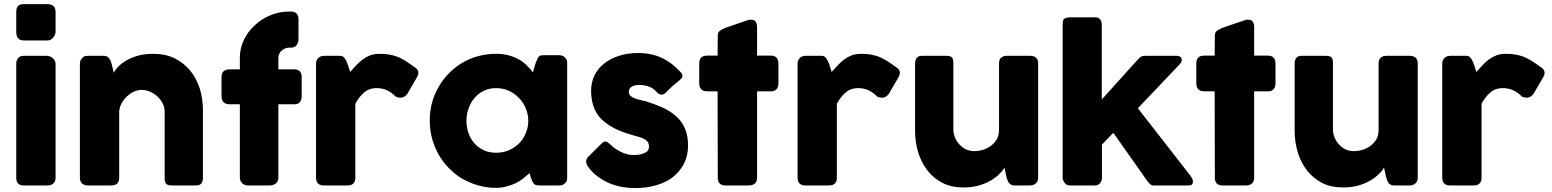

<svg xmlns="http://www.w3.org/2000/svg" viewBox="-20 -908 7597 940"><path d="M59.6 -595.7Q59.6 -612.3 68.4 -623Q77.1 -634.8 96.7 -634.8Q134.8 -634.8 210.9 -634.8Q216.8 -634.8 223.6 -631.8Q231.4 -629.9 237.3 -624Q243.2 -619.1 247.1 -612.3Q252 -605.5 252 -595.7Q252 -410.2 252 -38.1Q252 -19.5 241.2 -9.8Q230.5 0 210.9 0Q172.9 0 96.7 0Q59.6 0 59.6 -38.1Q59.6 -224.6 59.6 -595.7ZM59.6 -848.6Q59.6 -870.1 68.4 -878.9Q77.1 -887.7 96.7 -887.7Q134.8 -887.7 212.9 -887.7Q230.5 -887.7 241.2 -878.9Q252 -870.1 252 -848.6Q252 -816.4 252 -752Q252 -745.1 249 -738.3Q246.1 -731.4 241.2 -724.6Q236.3 -718.8 228.5 -713.9Q221.7 -710 212.9 -710Q173.8 -710 96.7 -710Q59.6 -710 59.6 -752Q59.6 -784.2 59.6 -848.6Z M384.8 -627Q390.6 -631.8 398.4 -633.8Q405.3 -634.8 412.1 -634.8Q437.5 -634.8 487.3 -634.8Q496.1 -634.8 502.9 -631.8Q509.8 -628.9 513.7 -623Q518.6 -617.2 521.5 -610.4Q524.4 -603.5 526.4 -595.7Q530.3 -581.1 537.1 -551.8Q544.9 -567.4 561.5 -584Q578.1 -600.6 602.5 -614.3Q627.9 -627.9 660.2 -636.7Q692.4 -644.5 732.4 -644.5Q789.1 -644.5 834 -623Q878.9 -600.6 910.2 -563.5Q941.4 -525.4 958 -474.6Q973.6 -423.8 973.6 -366.2Q973.6 -256.8 973.6 -38.1Q973.6 -19.5 965.8 -9.8Q958 0 939.5 0Q901.4 0 824.2 0Q802.7 0 794.9 -6.8Q786.1 -14.6 786.1 -35.2Q786.1 -143.6 786.1 -361.3Q786.1 -382.8 776.4 -401.4Q766.6 -420.9 751 -435.5Q735.4 -450.2 714.8 -459Q694.3 -467.8 673.8 -467.8Q655.3 -467.8 636.7 -460Q618.2 -451.2 601.6 -436.5Q586.9 -422.9 576.2 -403.3Q565.4 -384.8 563.5 -362.3Q563.5 -253.9 563.5 -37.1Q563.5 -28.3 560.5 -19.5Q556.6 -11.7 550.8 -6.8Q543.9 -2.9 538.1 -2Q532.2 0 525.4 0Q487.3 0 412.1 0Q390.6 0 380.9 -10.7Q371.1 -21.5 371.1 -38.1Q371.1 -224.6 371.1 -597.7Q371.1 -607.4 376 -615.2Q379.9 -623 387.7 -627.9Q386.7 -627.9 384.8 -627Z M1154.3 -626Q1154.3 -672.9 1174.8 -713.9Q1194.3 -754.9 1228.5 -785.2Q1261.7 -816.4 1305.7 -834Q1348.6 -851.6 1396.5 -851.6Q1399.4 -851.6 1406.2 -851.6Q1422.9 -851.6 1432.6 -840.8Q1441.4 -831.1 1441.4 -813.5Q1441.4 -781.2 1441.4 -717.8Q1441.4 -699.2 1431.6 -686.5Q1421.9 -674.8 1406.2 -674.8Q1403.3 -674.8 1396.5 -674.8Q1385.7 -674.8 1376 -670.9Q1366.2 -667 1359.4 -660.2Q1351.6 -654.3 1347.7 -645.5Q1342.8 -636.7 1342.8 -626Q1342.8 -606.4 1342.8 -568.4Q1362.3 -568.4 1420.9 -568.4Q1438.5 -568.4 1447.3 -559.6Q1457 -549.8 1457 -530.3Q1457 -499 1457 -438.5Q1457 -417 1447.3 -407.2Q1438.5 -397.5 1420.9 -397.5Q1394.5 -397.5 1342.8 -397.5Q1342.8 -307.6 1342.8 -38.1Q1342.8 -19.5 1330.1 -9.8Q1317.4 0 1301.8 0Q1266.6 0 1194.3 0Q1175.8 0 1165 -11.7Q1154.3 -22.5 1154.3 -38.1Q1154.3 -158.2 1154.3 -397.5Q1141.6 -397.5 1103.5 -397.5Q1085.9 -397.5 1075.2 -407.2Q1064.5 -417 1064.5 -438.5Q1064.5 -468.8 1064.5 -530.3Q1064.5 -549.8 1075.2 -559.6Q1085.9 -568.4 1103.5 -568.4Q1120.1 -568.4 1154.3 -568.4Q1154.3 -583 1154.3 -626Z M1527.3 -597.7Q1527.3 -607.4 1531.2 -614.3Q1535.2 -621.1 1540 -626Q1545.9 -630.9 1553.7 -632.8Q1560.5 -634.8 1567.4 -634.8Q1592.8 -634.8 1643.6 -634.8Q1656.2 -634.8 1663.1 -627.9Q1670.9 -620.1 1675.8 -608.4Q1681.6 -596.7 1685.5 -583Q1689.5 -569.3 1694.3 -555.7Q1710 -572.3 1724.6 -588.9Q1739.3 -604.5 1755.9 -617.2Q1773.4 -629.9 1793.9 -637.7Q1813.5 -644.5 1839.8 -644.5Q1867.2 -644.5 1887.7 -640.6Q1909.2 -636.7 1928.7 -628.9Q1947.3 -621.1 1965.8 -609.4Q1984.4 -597.7 2006.8 -581.1Q2028.3 -569.3 2028.3 -551.8Q2028.3 -541 2019.5 -526.4Q2004.9 -501 1974.6 -449.2Q1960.9 -429.7 1940.4 -429.7Q1930.7 -429.7 1918 -434.6Q1896.5 -456.1 1875 -465.8Q1852.5 -476.6 1824.2 -476.6Q1804.7 -476.6 1789.1 -470.7Q1774.4 -465.8 1762.7 -455.1Q1751 -445.3 1740.2 -431.6Q1729.5 -418 1719.7 -400.4Q1719.7 -280.3 1719.7 -38.1Q1719.7 -19.5 1710 -9.8Q1701.2 0 1679.7 0Q1641.6 0 1566.4 0Q1527.3 0 1527.3 -38.1Q1527.3 -224.6 1527.3 -597.7Z M2756.8 -37.1Q2756.8 -28.3 2753.9 -20.5Q2750 -12.7 2743.2 -8.8Q2738.3 -2.9 2730.5 -2Q2722.7 0 2717.8 0Q2684.6 0 2619.1 0Q2608.4 0 2601.6 -2.9Q2595.7 -5.9 2591.8 -10.7Q2587.9 -15.6 2585 -22.5Q2582 -30.3 2579.1 -38.1Q2577.1 -45.9 2572.3 -60.5Q2558.6 -47.9 2542 -34.2Q2524.4 -21.5 2503.9 -10.7Q2483.4 -1 2459 4.9Q2435.5 11.7 2410.2 11.7Q2364.3 11.7 2322.3 0Q2281.2 -11.7 2244.1 -32.2Q2208 -53.7 2178.7 -84Q2149.4 -113.3 2127.9 -150.4Q2107.4 -186.5 2095.7 -228.5Q2084 -271.5 2084 -317.4Q2084 -386.7 2109.4 -446.3Q2134.8 -505.9 2178.7 -549.8Q2222.7 -594.7 2282.2 -620.1Q2341.8 -644.5 2410.2 -644.5Q2441.4 -644.5 2467.8 -637.7Q2494.1 -630.9 2516.6 -619.1Q2539.1 -607.4 2556.6 -589.8Q2575.2 -573.2 2588.9 -553.7Q2593.8 -569.3 2602.5 -599.6Q2608.4 -612.3 2611.3 -620.1Q2614.3 -627.9 2618.2 -630.9Q2622.1 -634.8 2627.9 -636.7Q2632.8 -637.7 2642.6 -637.7Q2668 -637.7 2717.8 -637.7Q2722.7 -637.7 2730.5 -635.7Q2738.3 -634.8 2743.2 -628.9Q2750 -623 2753.9 -616.2Q2756.8 -609.4 2756.8 -600.6Q2756.8 -413.1 2756.8 -37.1ZM2263.7 -317.4Q2263.7 -284.2 2274.4 -254.9Q2284.2 -226.6 2303.7 -205.1Q2322.3 -184.6 2349.6 -171.9Q2376 -160.2 2408.2 -160.2Q2442.4 -160.2 2470.7 -171.9Q2499 -184.6 2520.5 -205.1Q2542 -226.6 2553.7 -254.9Q2566.4 -284.2 2566.4 -317.4Q2566.4 -348.6 2553.7 -377.9Q2542 -407.2 2520.5 -428.7Q2499 -451.2 2470.7 -463.9Q2442.4 -476.6 2408.2 -476.6Q2376 -476.6 2349.6 -463.9Q2322.3 -451.2 2303.7 -428.7Q2284.2 -407.2 2274.4 -377.9Q2263.7 -348.6 2263.7 -317.4Z M2971.7 -197.3Q2985.4 -183.6 3001 -174.8Q3016.6 -165 3031.2 -159.2Q3044.9 -154.3 3056.6 -151.4Q3067.4 -149.4 3071.3 -149.4Q3081.1 -149.4 3095.7 -149.4Q3110.4 -150.4 3124 -154.3Q3137.7 -158.2 3147.5 -166Q3157.2 -174.8 3157.2 -190.4Q3157.2 -204.1 3151.4 -212.9Q3145.5 -220.7 3135.7 -226.6Q3125 -232.4 3109.4 -237.3Q3094.7 -241.2 3075.2 -247.1Q3015.6 -263.7 2976.6 -286.1Q2937.5 -308.6 2914.1 -335.9Q2891.6 -364.3 2882.8 -396.5Q2874 -427.7 2874 -463.9Q2874 -504.9 2890.6 -539.1Q2907.2 -573.2 2937.5 -596.7Q2967.8 -621.1 3010.7 -634.8Q3052.7 -648.4 3104.5 -648.4Q3136.7 -648.4 3164.1 -642.6Q3191.4 -637.7 3216.8 -626Q3241.2 -615.2 3265.6 -597.7Q3289.1 -579.1 3312.5 -554.7Q3321.3 -544.9 3321.3 -536.1Q3321.3 -527.3 3309.6 -517.6Q3290 -502 3272.5 -486.3Q3254.9 -470.7 3236.3 -451.2Q3229.5 -446.3 3223.6 -445.3Q3217.8 -444.3 3212.9 -445.3Q3207 -447.3 3202.1 -450.2Q3197.3 -454.1 3193.4 -459Q3175.8 -478.5 3153.3 -485.4Q3130.9 -492.2 3111.3 -492.2Q3085.9 -492.2 3072.3 -483.4Q3057.6 -474.6 3058.6 -457Q3059.6 -444.3 3068.4 -437.5Q3077.1 -429.7 3089.8 -425.8Q3102.5 -420.9 3116.2 -418Q3130.9 -415 3142.6 -412.1Q3187.5 -397.5 3225.6 -380.9Q3262.7 -363.3 3290 -338.9Q3318.4 -314.5 3333 -279.3Q3348.6 -245.1 3348.6 -195.3Q3348.6 -146.5 3329.1 -107.4Q3308.6 -68.4 3274.4 -41Q3240.2 -14.6 3192.4 -1Q3145.5 12.7 3090.8 12.7Q3059.6 12.7 3028.3 7.8Q2996.1 2 2965.8 -9.8Q2935.5 -22.5 2909.2 -42Q2881.8 -60.5 2861.3 -88.9Q2855.5 -95.7 2852.5 -103.5Q2849.6 -111.3 2849.6 -118.2Q2850.6 -126 2853.5 -131.8Q2855.5 -138.7 2862.3 -142.6Q2883.8 -164.1 2926.8 -207Q2938.5 -217.8 2947.3 -214.8Q2957 -211.9 2971.7 -197.3Z M3494.1 -734.4Q3494.1 -749 3503.9 -756.8Q3514.6 -764.6 3533.2 -772.5Q3571.3 -785.2 3647.5 -811.5Q3649.4 -811.5 3651.4 -811.5Q3654.3 -811.5 3656.2 -811.5Q3674.8 -811.5 3680.7 -800.8Q3686.5 -790 3686.5 -773.4Q3686.5 -727.5 3686.5 -635.7Q3704.1 -635.7 3754.9 -635.7Q3771.5 -635.7 3781.2 -626Q3791 -616.2 3791 -597.7Q3791 -565.4 3791 -501Q3791 -480.5 3781.2 -470.7Q3771.5 -460.9 3754.9 -460.9Q3732.4 -460.9 3686.5 -460.9Q3686.5 -355.5 3686.5 -38.1Q3686.5 -19.5 3675.8 -9.8Q3665 0 3645.5 0Q3607.4 0 3532.2 0Q3494.1 0 3494.1 -38.1Q3494.1 -178.7 3493.2 -460.9Q3480.5 -460.9 3442.4 -460.9Q3403.3 -460.9 3403.3 -501Q3403.3 -533.2 3403.3 -597.7Q3403.3 -635.7 3442.4 -635.7Q3459 -635.7 3493.2 -635.7Q3493.2 -660.2 3494.1 -734.4Z M3884.8 -597.7Q3884.8 -607.4 3888.7 -614.3Q3892.6 -621.1 3897.5 -626Q3903.3 -630.9 3911.1 -632.8Q3918 -634.8 3924.8 -634.8Q3950.2 -634.8 4001 -634.8Q4013.7 -634.8 4020.5 -627.9Q4028.3 -620.1 4033.2 -608.4Q4039.1 -596.7 4043 -583Q4046.9 -569.3 4051.8 -555.7Q4067.4 -572.3 4082 -588.9Q4096.7 -604.5 4113.3 -617.2Q4130.9 -629.9 4151.4 -637.7Q4170.9 -644.5 4197.3 -644.5Q4224.6 -644.5 4245.1 -640.6Q4266.6 -636.7 4286.1 -628.9Q4304.7 -621.1 4323.2 -609.4Q4341.8 -597.7 4364.3 -581.1Q4385.7 -569.3 4385.7 -551.8Q4385.7 -541 4377 -526.4Q4362.3 -501 4332 -449.2Q4318.4 -429.7 4297.9 -429.7Q4288.1 -429.7 4275.4 -434.6Q4253.9 -456.1 4232.4 -465.8Q4210 -476.6 4181.6 -476.6Q4162.1 -476.6 4146.5 -470.7Q4131.8 -465.8 4120.1 -455.1Q4108.4 -445.3 4097.7 -431.6Q4086.9 -418 4077.1 -400.4Q4077.1 -280.3 4077.1 -38.1Q4077.1 -19.5 4067.4 -9.8Q4058.6 0 4037.1 0Q3999 0 3923.8 0Q3884.8 0 3884.8 -38.1Q3884.8 -224.6 3884.8 -597.7Z M5049.8 -8.8Q5043 -2.9 5036.1 -2Q5029.3 0 5022.5 0Q4997.1 0 4947.3 0Q4937.5 0 4931.6 -2.9Q4924.8 -6.8 4919.9 -11.7Q4916 -17.6 4913.1 -24.4Q4910.2 -31.2 4908.2 -39.1Q4904.3 -55.7 4897.5 -87.9Q4889.6 -72.3 4872.1 -55.7Q4854.5 -38.1 4829.1 -23.4Q4803.7 -8.8 4769.5 1Q4736.3 9.8 4697.3 9.8Q4639.6 9.8 4595.7 -11.7Q4551.8 -34.2 4521.5 -72.3Q4491.2 -110.4 4475.6 -161.1Q4460 -211.9 4460 -268.6Q4460 -377.9 4460 -596.7Q4460 -615.2 4468.8 -625Q4476.6 -634.8 4495.1 -634.8Q4533.2 -634.8 4610.4 -634.8Q4631.8 -634.8 4639.6 -627.9Q4647.5 -620.1 4647.5 -599.6Q4647.5 -491.2 4647.5 -274.4Q4647.5 -252.9 4656.2 -233.4Q4664.1 -213.9 4678.7 -199.2Q4692.4 -184.6 4710.9 -175.8Q4729.5 -168 4751 -168Q4768.6 -168 4790 -173.8Q4810.5 -179.7 4829.1 -192.4Q4846.7 -205.1 4859.4 -224.6Q4871.1 -245.1 4871.1 -273.4Q4871.1 -380.9 4871.1 -597.7Q4871.1 -606.4 4874 -615.2Q4877 -623 4883.8 -627.9Q4890.6 -631.8 4896.5 -633.8Q4902.3 -634.8 4909.2 -634.8Q4947.3 -634.8 5022.5 -634.8Q5043.9 -634.8 5053.7 -624Q5062.5 -614.3 5062.5 -596.7Q5062.5 -410.2 5062.5 -37.1Q5062.5 -27.3 5058.6 -19.5Q5054.7 -11.7 5046.9 -6.8Q5047.9 -7.8 5049.8 -8.8Z M5182.6 -785.2Q5182.6 -793.9 5183.6 -800.8Q5183.6 -807.6 5187.5 -813.5Q5191.4 -818.4 5199.2 -820.3Q5208 -823.2 5221.7 -823.2Q5261.7 -823.2 5341.8 -823.2Q5350.6 -823.2 5357.4 -820.3Q5363.3 -817.4 5367.2 -811.5Q5371.1 -806.6 5372.1 -800.8Q5374 -795.9 5374 -790Q5374 -667 5374 -420.9Q5418.9 -470.7 5553.7 -620.1Q5566.4 -634.8 5585 -634.8Q5635.7 -634.8 5738.3 -634.8Q5765.6 -634.8 5765.6 -613.3Q5765.6 -608.4 5763.7 -604.5Q5761.7 -600.6 5756.8 -594.7Q5688.5 -522.5 5550.8 -377.9Q5615.2 -294.9 5809.6 -45.9Q5809.6 -45.9 5808.6 -45.9Q5815.4 -39.1 5817.4 -32.2Q5820.3 -25.4 5820.3 -19.5Q5820.3 -8.8 5814.5 -3.9Q5807.6 0 5795.9 0Q5739.3 0 5627 0Q5618.2 0 5610.4 -6.8Q5603.5 -12.7 5593.8 -26.4Q5539.1 -103.5 5430.7 -257.8Q5417 -243.2 5375 -200.2Q5375 -159.2 5375 -38.1Q5375 -34.2 5374 -28.3Q5372.1 -21.5 5368.2 -14.6Q5365.2 -8.8 5358.4 -4.9Q5351.6 0 5341.8 0Q5299.8 0 5215.8 0Q5207 0 5200.2 -4.9Q5194.3 -9.8 5190.4 -15.6Q5186.5 -21.5 5184.6 -26.4Q5182.6 -32.2 5182.6 -33.2Q5182.6 -284.2 5182.6 -785.2Z M5927.7 -734.4Q5927.7 -749 5937.5 -756.8Q5948.2 -764.6 5966.8 -772.5Q6004.9 -785.2 6081.1 -811.5Q6083 -811.5 6085 -811.5Q6087.9 -811.5 6089.8 -811.5Q6108.4 -811.5 6114.3 -800.8Q6120.1 -790 6120.1 -773.4Q6120.1 -727.5 6120.1 -635.7Q6137.7 -635.7 6188.5 -635.7Q6205.1 -635.7 6214.8 -626Q6224.6 -616.2 6224.6 -597.7Q6224.6 -565.4 6224.6 -501Q6224.6 -480.5 6214.8 -470.7Q6205.1 -460.9 6188.5 -460.9Q6166 -460.9 6120.1 -460.9Q6120.1 -355.5 6120.1 -38.1Q6120.1 -19.5 6109.4 -9.8Q6098.6 0 6079.1 0Q6041 0 5965.8 0Q5927.7 0 5927.7 -38.1Q5927.7 -178.7 5926.8 -460.9Q5914.1 -460.9 5876 -460.9Q5836.9 -460.9 5836.9 -501Q5836.9 -533.2 5836.9 -597.7Q5836.9 -635.7 5876 -635.7Q5892.6 -635.7 5926.8 -635.7Q5926.8 -660.2 5927.7 -734.4Z M6908.2 -8.8Q6901.4 -2.9 6894.5 -2Q6887.7 0 6880.9 0Q6855.5 0 6805.7 0Q6795.9 0 6790 -2.9Q6783.2 -6.8 6778.3 -11.7Q6774.4 -17.6 6771.5 -24.4Q6768.6 -31.2 6766.6 -39.1Q6762.7 -55.7 6755.9 -87.9Q6748 -72.3 6730.5 -55.7Q6712.9 -38.1 6687.5 -23.4Q6662.1 -8.8 6627.9 1Q6594.7 9.8 6555.7 9.8Q6498 9.8 6454.1 -11.7Q6410.2 -34.2 6379.9 -72.3Q6349.6 -110.4 6334 -161.1Q6318.4 -211.9 6318.4 -268.6Q6318.4 -377.9 6318.4 -596.7Q6318.4 -615.2 6327.1 -625Q6335 -634.8 6353.5 -634.8Q6391.6 -634.8 6468.8 -634.8Q6490.2 -634.8 6498 -627.9Q6505.9 -620.1 6505.9 -599.6Q6505.9 -491.2 6505.9 -274.4Q6505.9 -252.9 6514.6 -233.4Q6522.5 -213.9 6537.1 -199.2Q6550.8 -184.6 6569.3 -175.8Q6587.9 -168 6609.4 -168Q6627 -168 6648.4 -173.8Q6668.9 -179.7 6687.5 -192.4Q6705.1 -205.1 6717.8 -224.6Q6729.5 -245.1 6729.5 -273.4Q6729.5 -380.9 6729.5 -597.7Q6729.5 -606.4 6732.4 -615.2Q6735.4 -623 6742.2 -627.9Q6749 -631.8 6754.9 -633.8Q6760.7 -634.8 6767.6 -634.8Q6805.7 -634.8 6880.9 -634.8Q6902.3 -634.8 6912.1 -624Q6920.9 -614.3 6920.9 -596.7Q6920.9 -410.2 6920.9 -37.1Q6920.9 -27.3 6917 -19.5Q6913.1 -11.7 6905.3 -6.8Q6906.2 -7.8 6908.2 -8.8Z M7041 -597.7Q7041 -607.4 7044.9 -614.3Q7048.8 -621.1 7053.7 -626Q7059.6 -630.9 7067.4 -632.8Q7074.2 -634.8 7081.1 -634.8Q7106.4 -634.8 7157.2 -634.8Q7169.9 -634.8 7176.8 -627.9Q7184.6 -620.1 7189.5 -608.4Q7195.3 -596.7 7199.2 -583Q7203.1 -569.3 7208 -555.7Q7223.6 -572.3 7238.3 -588.9Q7252.9 -604.5 7269.5 -617.2Q7287.1 -629.9 7307.6 -637.7Q7327.1 -644.5 7353.5 -644.5Q7380.9 -644.5 7401.4 -640.6Q7422.9 -636.7 7442.4 -628.9Q7460.9 -621.1 7479.5 -609.4Q7498 -597.7 7520.5 -581.1Q7542 -569.3 7542 -551.8Q7542 -541 7533.2 -526.4Q7518.6 -501 7488.3 -449.2Q7474.6 -429.7 7454.1 -429.7Q7444.3 -429.7 7431.6 -434.6Q7410.2 -456.1 7388.7 -465.8Q7366.2 -476.6 7337.9 -476.6Q7318.4 -476.6 7302.7 -470.7Q7288.1 -465.8 7276.4 -455.1Q7264.6 -445.3 7253.9 -431.6Q7243.2 -418 7233.4 -400.4Q7233.4 -280.3 7233.4 -38.1Q7233.4 -19.5 7223.6 -9.8Q7214.8 0 7193.4 0Q7155.3 0 7080.1 0Q7041 0 7041 -38.1Q7041 -224.6 7041 -597.7Z"/></svg>

Font: Cocogoose
Style: Regular
Weight: 400
Designer: Cosimo Lorenzo Pancini
Version: Version 1.000